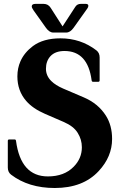

<svg xmlns="http://www.w3.org/2000/svg" viewBox="-20 -941 626 971"><path d="M200.7 -921.4Q223.6 -921.4 236.3 -901.4L296.4 -807.6L361.3 -907.2Q370.6 -921.4 388.7 -921.4H413.6Q426.8 -921.4 426.8 -911.6Q426.8 -905.3 421.9 -898.4L352.1 -800.3Q335 -776.4 314.9 -776.4H249.5Q229.5 -776.4 212.4 -800.3L149.9 -888.2Q140.6 -901.4 140.6 -908.7Q140.6 -921.4 159.7 -921.4ZM256.8 9.8Q124.5 9.8 36.1 -57.6Q19.5 -70.3 19.5 -93.8V-228.5Q19.5 -235.8 26.9 -235.8H53.7Q60.1 -235.8 61 -228.5Q85 -48.8 222.2 -48.8Q304.7 -48.8 352.5 -97.7Q394 -139.6 394 -196.3Q394 -235.8 372.6 -269.5Q352.1 -302.7 302.2 -324.2L207.5 -365.2Q145.5 -392.1 112.3 -430.7Q67.9 -481.9 67.9 -554.7Q67.9 -596.2 83.5 -631.3Q103 -675.3 146.5 -708Q199.2 -747.1 285.6 -747.1Q388.2 -747.1 467.3 -686.5Q483.9 -673.8 483.9 -650.4V-534.7Q483.9 -527.3 476.6 -527.3H450.7Q444.3 -527.3 443.4 -534.7Q423.8 -683.1 306.2 -683.1Q259.8 -683.1 235.4 -657.2Q212.4 -632.3 212.4 -593.3Q212.4 -558.1 238.8 -531.7Q260.3 -509.8 300.3 -492.7L403.3 -448.7Q476.6 -417.5 515.6 -356Q546.9 -306.6 546.9 -238.3Q546.9 -148.4 479 -75.7Q399.9 9.8 256.8 9.8Z"/></svg>

Font: Simply Serif
Style: Bold
Weight: 700
Designer: Wojciech Kalinowski "wmk69" (wmk69@o2.pl)
Foundry: Wojciech Kalinowski "wmk69" (wmk69@o2.pl)
Version: Version 1.0.0; 2022-02-18